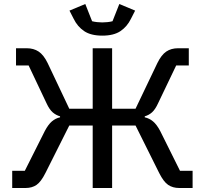

<svg xmlns="http://www.w3.org/2000/svg" viewBox="-20 -939 1023 959"><path d="M41 -86H104L204 -285Q221 -317 239 -332.5Q257 -348 280 -353V-358Q259 -364 243 -378Q227 -392 213 -422L123 -612H60V-698H114Q148 -698 173 -681.5Q198 -665 218 -624L326 -396H443V-698H540V-396H657L766 -624Q786 -665 810.5 -681.5Q835 -698 869 -698H923V-612H860L769 -422Q755 -392 739.5 -378Q724 -364 703 -358V-353Q726 -348 744.5 -332.5Q763 -317 780 -285L879 -86H942V0H875Q843 0 820 -15.5Q797 -31 775 -75L657 -312H540V0H443V-312H326L207 -75Q185 -31 162.5 -15.5Q140 0 108 0H41ZM491 -761Q434 -761 400.5 -783.5Q367 -806 348 -845L327 -886L406 -919L440 -833Q451 -830 465 -828.5Q479 -827 491 -827Q503 -827 517 -828.5Q531 -830 542 -833L576 -919L655 -886L634 -845Q615 -806 581.5 -783.5Q548 -761 491 -761Z"/></svg>

Font: IBM Plex Sans Text
Style: Regular
Weight: 450
Designer: Mike Abbink, Paul van der Laan, Pieter van Rosmalen
Foundry: Bold Monday
Version: Version 3.005